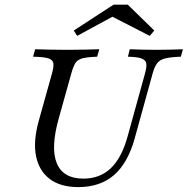

<svg xmlns="http://www.w3.org/2000/svg" viewBox="-20 -779 793 811"><path d="M310.4 11.3Q235.9 11.3 190.5 -22.7Q145.1 -56.8 132.4 -118.8Q119.6 -180.9 143.2 -266.9L200 -470.2Q208.1 -499.2 205 -513.3Q201.8 -527.4 182.3 -533.1Q162.7 -538.7 119.7 -539.5L128.5 -571Q151 -570.2 186.6 -569.4Q222.1 -568.5 266.7 -568.5Q306.2 -568.5 340.1 -569.4Q373.9 -570.2 399.3 -571L390.5 -539.5Q349.4 -537.9 328.8 -532.7Q308.2 -527.4 298.9 -513.3Q289.7 -499.1 281.6 -470.1L228.2 -279.2Q193.1 -154 220 -89.2Q246.9 -24.5 332.4 -24.5Q401.4 -24.5 447.5 -67.9Q493.6 -111.3 518.5 -201.1L592.5 -468.7Q600.5 -497.7 597.7 -511.8Q594.8 -525.9 577 -532.3Q559.1 -538.7 520.2 -539.5L528.2 -571Q547.8 -570.2 576.8 -569.4Q605.8 -568.5 640.7 -568.5Q676.1 -568.5 704.9 -569.4Q733.6 -570.2 752.7 -571L743.9 -539.5Q700.7 -538 677.9 -532.3Q655.1 -526.6 643.9 -512.1Q632.7 -497.6 624.7 -468.6L548.2 -191.7Q519.1 -88.9 460.7 -38.8Q402.2 11.3 310.4 11.3ZM306 -627.4 291.6 -650 459.8 -759.4H519.6L631.7 -650.1L612.8 -627.4L432.8 -719.6L481 -722.5Z"/></svg>

Font: Playfair 5pt SemiExpanded Light 12pt
Style: Italic
Weight: 300
Italic angle: -15.6°
Version: Version 2.000;gftools[0.9.28]